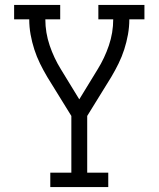

<svg xmlns="http://www.w3.org/2000/svg" viewBox="-20 -755 640 775"><path d="M183 0V-58H268V-287L171 -444Q155 -471 141.5 -498.5Q128 -526 118.5 -555.5Q109 -585 103.5 -615.5Q98 -646 98 -677H37V-735H223V-677H163Q163 -623 180.5 -571.5Q198 -520 226 -475L300 -354L374 -475Q402 -520 419.5 -571.5Q437 -623 437 -677H377V-735H563V-677H502Q502 -646 496.5 -615.5Q491 -585 481.5 -555.5Q472 -526 458.5 -498.5Q445 -471 429 -444L332 -287V-58H417V0Z"/></svg>

Font: Iosevka Curly Slab LtEx
Style: Regular
Weight: 300
Width: 7
Monospace: yes
Designer: Belleve Invis
Foundry: Belleve Invis
Version: Version 11.1.0; ttfautohint (v1.8.3)